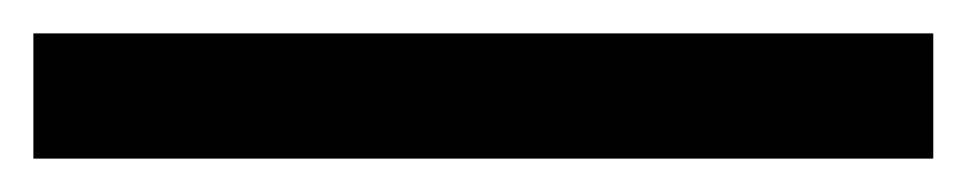

<svg xmlns="http://www.w3.org/2000/svg" viewBox="-20 77 579 115"><path d="M539 97V172H0V97Z"/></svg>

Font: Work Sans
Style: Regular
Weight: 400
Designer: Wei Huang
Foundry: Wei Huang
Version: Version 1.032;PS 001.032;hotconv 1.0.70;makeotf.lib2.5.58329